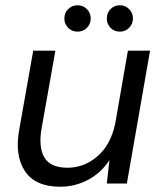

<svg xmlns="http://www.w3.org/2000/svg" viewBox="-20 -696 615 728"><path d="M208 12Q113 12 74 -48Q35 -108 53 -205L106 -504H190L138 -211Q125 -139 148 -99.5Q171 -60 236 -60Q299 -60 349.5 -103.5Q400 -147 417 -228L465 -504H549L461 0H385L395 -89Q364 -41 314.5 -14.5Q265 12 208 12ZM274 -576Q253 -576 238.5 -590.5Q224 -605 224 -626Q224 -647 238.5 -661.5Q253 -676 274 -676Q295 -676 309.5 -661.5Q324 -647 324 -626Q324 -605 309.5 -590.5Q295 -576 274 -576ZM435 -576Q413 -576 399 -590.5Q385 -605 385 -626Q385 -647 399 -661.5Q413 -676 435 -676Q455 -676 469.5 -661.5Q484 -647 484 -626Q484 -605 469.5 -590.5Q455 -576 435 -576Z"/></svg>

Font: DM Sans Italic
Style: Regular
Weight: 400
Italic angle: -10°
Designer: Colophon Foundry, Jonny Pinhorn
Foundry: Colophon Foundry
Version: Version 4.004; ttfautohint (v1.8.4.7-5d5b)